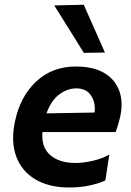

<svg xmlns="http://www.w3.org/2000/svg" viewBox="-20 -798 567 830"><path d="M279.5 12.5Q192 12.5 133 -22.5Q74 -57.5 50.2 -121.5Q26.5 -185.5 44.5 -272Q67 -380.5 136.2 -445.5Q205.5 -510.5 308 -510.5Q384 -510.5 431.8 -481.8Q479.5 -453 496.8 -402Q514 -351 497.5 -284.5Q489.5 -253.5 480 -227H163.5Q158 -161.5 197.2 -127.5Q236.5 -93.5 306 -93.5Q339 -93.5 379.5 -102.5Q420 -111.5 452.5 -129.5L435.5 -18.5Q415.5 -7.5 373.2 2.5Q331 12.5 279.5 12.5ZM310 -416Q271.5 -416 236.2 -389.8Q201 -363.5 181 -308L389 -311.5Q394 -354.5 373.5 -385.2Q353 -416 310 -416ZM342.5 -569.5Q312 -619 279.5 -670.5Q247 -722 214.5 -774.5L342 -777.5Q365 -726 387.8 -674.5Q410.5 -623 433.5 -571Z"/></svg>

Font: Commissioner SemiBold
Style: Italic
Weight: 600
Italic angle: -12°
Designer: Kostas Bartsokas
Foundry: Kostas Bartsokas
Version: Version 1.000; ttfautohint (v1.8.3)